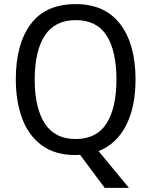

<svg xmlns="http://www.w3.org/2000/svg" viewBox="-20 -838 736 935"><path d="M640 -451Q640 -318 594 -227.5Q548 -137 460 -102L608 77H490L370 -84Q365 -84 358.5 -83.5Q352 -83 347 -83Q247 -83 182.5 -131Q118 -179 87.5 -262.5Q57 -346 57 -452Q57 -623 129.5 -720.5Q202 -818 349 -818Q491 -818 565.5 -720.5Q640 -623 640 -451ZM149 -451Q149 -313 198 -237Q247 -161 348 -161Q450 -161 498.5 -236.5Q547 -312 547 -451Q547 -590 499 -665Q451 -740 349 -740Q247 -740 198 -664.5Q149 -589 149 -451Z"/></svg>

Font: Noto Sans Telugu UI SemiCondensed
Style: Regular
Weight: 400
Width: 4
Designer: Jelle Bosma - Monotype Design Team
Foundry: Monotype Imaging Inc.
Version: Version 2.005; ttfautohint (v1.8.4.7-5d5b)